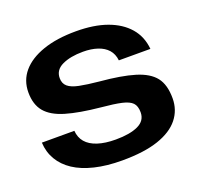

<svg xmlns="http://www.w3.org/2000/svg" viewBox="-102 -652 794 772"><g transform="rotate(-20 295.0 -266.0)"><path d="M296 10Q230 10 178.5 -2.5Q127 -15 92 -38Q57 -61 37.5 -94Q18 -127 16 -168H155Q157 -139 174 -119Q191 -99 223 -88.5Q255 -78 300 -78Q361 -78 396 -94.5Q431 -111 431 -147Q431 -174 418 -187.5Q405 -201 374 -208Q343 -215 288 -220Q197 -229 141.5 -245.5Q86 -262 60 -293Q34 -324 34 -376Q34 -427 65.5 -464Q97 -501 156 -521.5Q215 -542 297 -542Q374 -542 429.5 -522Q485 -502 517.5 -464.5Q550 -427 555 -373H420Q417 -401 401 -419Q385 -437 358 -446Q331 -455 296 -455Q242 -455 207 -438.5Q172 -422 172 -387Q172 -364 187 -351Q202 -338 234 -331.5Q266 -325 317 -320Q409 -312 465 -295Q521 -278 546 -246Q571 -214 571 -156Q571 -106 541 -68.5Q511 -31 450.5 -10.5Q390 10 296 10Z"/></g></svg>

Font: Mona Sans Expanded SemiBold
Style: Regular
Weight: 600
Width: 7
Designer: Deni Anggara
Foundry: GitHub
Version: Version 2.000